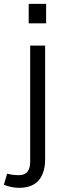

<svg xmlns="http://www.w3.org/2000/svg" viewBox="-64 -730 335 970"><path d="M169 -612H81V-710.5H169ZM33 219Q-3.5 219 -43 204L-44.5 203.5L-28 147.5Q2 155 31.5 155Q88.5 155 88.5 87.5V-499.5H164V77Q164 118.5 150.5 150.5Q121 219 33 219Z"/></svg>

Font: Acari Sans
Style: Regular
Weight: 400
Designer: Alfredo Marco Pradil and Stefan Peev (font) & Cristiano Sobral (main changes)
Foundry: Alfredo Marco Pradil and Stefan Peev (font) & Cristiano Sobral (main changes)
Version: Version 1.063; ttfautohint (v1.8.3)